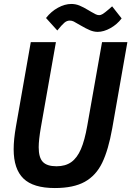

<svg xmlns="http://www.w3.org/2000/svg" viewBox="-20 -939 664 970"><path d="M49 -185Q49 -234.5 60.5 -299.5L135.5 -726H262.5L186.5 -295.5Q175.5 -232 175.5 -195Q175.5 -143 196.5 -121Q217.5 -99 265.5 -99Q310.5 -99 340 -120Q369.5 -141 388.8 -185.5Q408 -230 421 -304.5L495.5 -726H623.5L547 -290.5Q527.5 -181 496.2 -116.5Q465 -52 408.2 -20.5Q351.5 11 257 11Q148 11 98.5 -37Q49 -85 49 -185ZM386.5 -811Q361.5 -826 352.2 -830.5Q343 -835 332.5 -835Q318 -835 305.5 -824.5Q293 -814 269.5 -785L212.5 -848Q238 -881 272.8 -900Q307.5 -919 340.5 -919Q362 -919 382 -910.8Q402 -902.5 427.5 -887L441 -879Q454.5 -871 463.5 -866.8Q472.5 -862.5 480.5 -862.5Q490 -862.5 499.8 -868.8Q509.5 -875 529.5 -892Q533.5 -896 546.5 -907L594.5 -846Q571.5 -815.5 537.8 -796.8Q504 -778 473.5 -778Q454.5 -778 435 -786Q415.5 -794 386.5 -811Z"/></svg>

Font: JuliaMono
Style: Bold Italic
Weight: 700
Italic angle: -9°
Monospace: yes
Designer: cormullion
Foundry: corm
Version: Version 0.057; ttfautohint (v1.8.4)